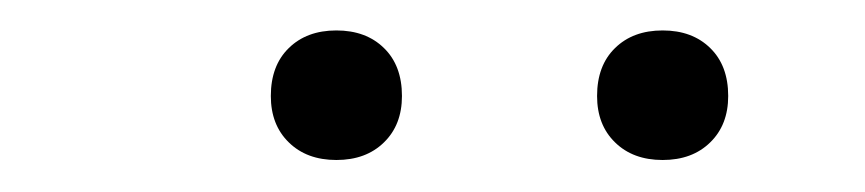

<svg xmlns="http://www.w3.org/2000/svg" viewBox="-20 -772 554 123"><path d="M404.5 -669.5Q385.5 -669.5 374 -680.8Q362.5 -692 362.5 -710.5Q362.5 -730 374 -741.2Q385.5 -752.5 404.5 -752.5Q423.5 -752.5 435 -741.2Q446.5 -730 446.5 -710.5Q446.5 -692 435 -680.8Q423.5 -669.5 404.5 -669.5ZM195.5 -669.5Q176.5 -669.5 165 -680.8Q153.5 -692 153.5 -710.5Q153.5 -730 165 -741.2Q176.5 -752.5 195.5 -752.5Q214.5 -752.5 226 -741.2Q237.5 -730 237.5 -710.5Q237.5 -692 226 -680.8Q214.5 -669.5 195.5 -669.5Z"/></svg>

Font: Encode Sans Condensed Thin Light
Style: Regular
Weight: 300
Version: Version 3.002